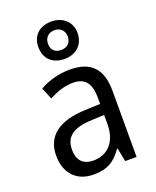

<svg xmlns="http://www.w3.org/2000/svg" viewBox="-151 -902 810 999"><g transform="rotate(-20 254.0 -402.0)"><path d="M256 -607C320 -607 365 -647 365 -712C365 -775 318 -814 256 -814C191 -814 148 -775 148 -711C148 -646 191 -607 256 -607ZM256 -657C220 -657 201 -677 201 -711C201 -744 224 -766 256 -766C289 -766 311 -744 311 -711C311 -677 288 -657 256 -657ZM261 -546C197 -546 138 -528 93 -502L120 -438C162 -460 206 -476 253 -476C316 -476 349 -443 349 -357V-324L269 -321C117 -316 42 -256 42 -149C42 -49 101 10 193 10C270 10 312 -17 352 -75H355L370 0H433V-364C433 -486 380 -546 261 -546ZM281 -260 349 -263V-213C349 -111 293 -59 216 -59C164 -59 130 -87 130 -149C130 -218 170 -256 281 -260Z"/></g></svg>

Font: Noto Sans Sinhala SemiCondensed
Style: Regular
Weight: 400
Width: 4
Designer: Jelle Bosma - Monotype Design Team
Foundry: Monotype Imaging Inc.
Version: Version 2.006